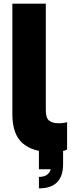

<svg xmlns="http://www.w3.org/2000/svg" viewBox="-20 -820 389 1056"><path d="M48 -800H232V-213Q232 -170 251 -156Q270 -142 303 -142Q315 -142 329.5 -144Q344 -146 349 -148V2Q327 16 260 16Q160 16 104 -32.5Q48 -81 48 -193ZM194 216V153Q247 153 259 111H194V-22H327V83Q327 216 194 216Z"/></svg>

Font: Tanohe Sans Black
Style: Regular
Weight: 900
Designer: Village Type and Design LLC & Cristiano Sobral
Foundry: Cooper Hewitt Smithsonian Design Museum
Version: Version 1.00;March 11, 2020;FontCreator 12.0.0.2522 64-bit; 